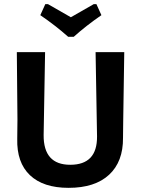

<svg xmlns="http://www.w3.org/2000/svg" viewBox="-20 -895 678 924"><path d="M444 -875 468 -822Q394 -771 335 -718H308Q246 -773 174 -822L198 -875H211Q308 -820 321 -812Q334 -820 431 -875ZM578 -644 573 -317 572 -232Q573 -117 505 -54Q437 9 310 9Q188 9 124 -52Q60 -113 63 -227L64 -320L61 -644H197L190 -245Q189 -102 318 -102Q448 -102 447 -238L440 -644Z"/></svg>

Font: Alegreya Sans SC
Style: Bold
Weight: 700
Designer: Juan Pablo del Peral
Foundry: Huerta Tipografica
Version: Version 2.007